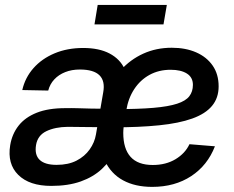

<svg xmlns="http://www.w3.org/2000/svg" viewBox="-20 -730 929 762"><path d="M183.6 7.8Q96.7 7.8 52.5 -35.9Q8.3 -79.6 20.5 -153.8Q27.8 -198.2 53.7 -231.2Q79.6 -264.2 125.5 -282.5Q171.4 -300.8 239.3 -300.8Q265.6 -301.3 289.3 -300.5Q313 -299.8 340.1 -299.1Q367.2 -298.3 402.8 -298.3L395.5 -225.1Q359.4 -225.1 321.5 -225.8Q283.7 -226.6 249 -226.6Q199.2 -226.1 164.3 -209.5Q129.4 -192.9 123 -154.3Q116.7 -115.2 137.5 -95.5Q158.2 -75.7 204.6 -75.7Q251 -75.7 283.7 -92.5Q316.4 -109.4 335.9 -137Q355.5 -164.6 360.8 -196.3L389.6 -363.3Q397.9 -408.2 374.8 -431.2Q351.6 -454.1 296.9 -454.1Q264.6 -454.1 238.8 -443.8Q212.9 -433.6 195.6 -415Q178.2 -396.5 171.4 -370.6L68.4 -372.6Q79.6 -421.9 112.8 -459.5Q146 -497.1 196.5 -518.3Q247.1 -539.6 310.1 -539.6Q373.5 -539.6 415 -517.6Q456.5 -495.6 474.4 -456.5Q492.2 -417.5 483.4 -365.7L444.8 -134.8L436.5 -133.3Q418.5 -91.3 384.5 -59.6Q350.6 -27.8 300.8 -10Q251 7.8 183.6 7.8ZM584 11.7Q516.1 11.7 468.3 -14.4Q420.4 -40.5 396 -92.3Q371.6 -144 374 -220.7Q376 -291 397.9 -349.6Q419.9 -408.2 458.5 -450.9Q497.1 -493.7 548.6 -517.1Q600.1 -540.5 661.6 -540.5Q716.8 -540.5 758.5 -522.2Q800.3 -503.9 824 -469.7Q847.7 -435.5 847.7 -387.2Q847.7 -341.3 821.5 -309.8Q795.4 -278.3 742.9 -259.5Q690.4 -240.7 611.6 -232.7Q532.7 -224.6 427.2 -224.6L438.5 -296.9Q529.3 -296.9 588.9 -302Q648.4 -307.1 682.9 -318.4Q717.3 -329.6 731.4 -348.1Q745.6 -366.7 745.6 -393.1Q745.6 -422.9 721.9 -438Q698.2 -453.1 657.2 -453.1Q610.4 -453.1 573.5 -432.9Q536.6 -412.6 512.7 -376.2Q488.8 -339.8 481 -291Q478 -272.9 475.1 -256.3Q472.2 -239.7 470.7 -226.3Q469.2 -212.9 469.2 -202.6Q469.2 -139.6 498.3 -107.4Q527.3 -75.2 586.4 -75.2Q638.2 -75.2 676.5 -98.1Q714.8 -121.1 731.9 -157.7L833 -149.4Q803.7 -73.7 738.8 -31Q673.8 11.7 584 11.7ZM642.1 -710.4 628.9 -633.3H355L367.7 -710.4Z"/></svg>

Font: Inter 24pt Medium
Style: Italic
Weight: 500
Italic angle: -9.3988°
Designer: Rasmus Andersson
Foundry: rsms
Version: Version 4.001;git-66647c0bb